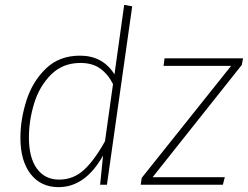

<svg xmlns="http://www.w3.org/2000/svg" viewBox="-20 -760 1020 790"><path d="M524 -734 420 0H392L404 -120Q331 10 221 10Q148 10 106 -44Q64 -98 64 -193Q64 -269 89 -347Q114 -425 169 -478Q224 -531 309 -531Q403 -531 451 -454L491 -740ZM99 -194Q99 -111 132 -66Q165 -21 223 -21Q282 -21 325.5 -61Q369 -101 412 -179L445 -414Q425 -454 393 -477.5Q361 -501 311 -501Q238 -501 190 -453Q142 -405 120.5 -334.5Q99 -264 99 -194ZM975 -493 608 -31H905L897 0H559L563 -28L931 -489H653L657 -520H980Z"/></svg>

Font: FiraGO UltraLight
Style: Italic
Weight: 200
Italic angle: -8°
Designer: bBox Type GmbH
Foundry: bBox Type GmbH
Version: Version 1.001